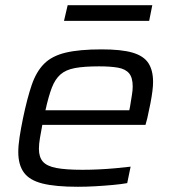

<svg xmlns="http://www.w3.org/2000/svg" viewBox="-20 -707 656 735"><path d="M278 8Q192 8 142.5 -4.5Q93 -17 71.5 -46.5Q50 -76 50 -125Q50 -150 55 -182.5Q60 -215 68 -254Q84 -331 101.5 -382Q119 -433 149 -463Q179 -493 231.5 -505.5Q284 -518 369 -518Q445 -518 487.5 -505.5Q530 -493 548 -465.5Q566 -438 566 -393Q566 -379 563.5 -358.5Q561 -338 556 -312Q551 -286 544 -255L537 -229H142Q137 -202 133 -179Q129 -156 129 -137Q129 -106 144 -88.5Q159 -71 195.5 -64Q232 -57 296 -57Q324 -57 357 -58.5Q390 -60 422.5 -63Q455 -66 480 -69L467 -6Q445 -2 412.5 1Q380 4 345.5 6Q311 8 278 8ZM154 -285H475L478 -300Q482 -326 485 -343.5Q488 -361 488 -376Q488 -410 474 -426.5Q460 -443 431.5 -448Q403 -453 359 -453Q302 -453 267 -446.5Q232 -440 211.5 -422Q191 -404 178.5 -371.5Q166 -339 154 -285ZM225 -627 239 -687H563L551 -627Z"/></svg>

Font: Saira Expanded
Style: Italic
Weight: 400
Width: 7
Italic angle: -12°
Designer: Hector Gatti with collaboration of the Omnibus-Type team
Foundry: Omnibus-Type
Version: Version 1.101